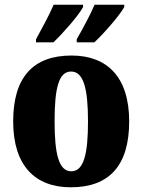

<svg xmlns="http://www.w3.org/2000/svg" viewBox="-20 -786 605 816"><path d="M306 -619V-606H381C421 -643 489 -721 508 -756V-766H382C363 -721 331 -663 306 -619ZM133 -619V-606H207C246 -643 315 -721 333 -756V-766H208C189 -721 157 -663 133 -619ZM281 10C444 10 529 -82 529 -270C529 -458 436 -550 284 -550C121 -550 36 -458 36 -270C36 -82 129 10 281 10ZM283 -58C230 -58 212 -131 212 -270C212 -410 229 -482 282 -482C335 -482 354 -410 354 -270C354 -131 336 -58 283 -58Z"/></svg>

Font: Noto Serif Ethiopic Condensed Black
Style: Regular
Weight: 900
Width: 3
Designer: Monotype Design Team
Foundry: Monotype Imaging Inc.
Version: Version 2.102